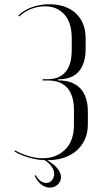

<svg xmlns="http://www.w3.org/2000/svg" viewBox="-20 -726 448 879"><path d="M196.6 7.5Q236.9 7.5 270.9 -3.5Q304.9 -14.5 329.5 -35.6Q354.1 -56.6 368.2 -87.2Q382.2 -117.9 382.2 -156.5V-215.6Q382.2 -249.2 374 -275Q365.8 -300.8 350.6 -318.1Q335.5 -335.4 313.5 -345.4Q291.5 -355.4 265 -357.1L245.4 -358.5V-362.5L265 -363.9Q289.5 -365.6 309.3 -375.1Q329.1 -384.5 343.1 -401.6Q357 -418.8 364.6 -444.5Q372.1 -470.2 372.1 -503.9V-549.6Q372.1 -587.6 360.2 -616.8Q348.2 -645.9 326.3 -665.9Q304.4 -685.9 273.8 -696.2Q243.2 -706.5 206.6 -706.5Q162.9 -706.5 125.4 -692.9Q88 -679.4 63.9 -654.6L68.5 -650.6Q90 -672 121.4 -684.6Q152.8 -697.1 186.4 -697.1Q241 -697.1 274.7 -659.9Q308.4 -622.8 308.4 -550V-498.5Q308.4 -428.4 279.4 -395.9Q250.4 -363.5 200.6 -363.5H175V-357.5H200.6Q228 -357.5 249.9 -349.5Q271.8 -341.5 286.9 -325Q302.1 -308.5 310.3 -283.2Q318.5 -258 318.5 -222.5V-154.2Q318.5 -80.6 278 -41.1Q237.5 -1.5 175.8 -1.5Q146.2 -1.5 114.5 -10.5Q82.8 -19.5 49.2 -37.2L46.2 -32.2Q80.9 -12.8 119 -2.6Q157.1 7.5 196.6 7.5ZM143.8 75.8 138.8 78.8Q150.8 104.6 168.9 118.8Q187 132.9 208.2 132.9Q229.5 132.9 244.4 119.1Q259.2 105.2 259.2 84.8Q259.2 73.8 253.9 62.6Q248.6 51.4 238.8 40.5Q229 29.6 214.6 19.4Q200.1 9.2 182.1 0.1H172.8Q200.6 15.6 214.4 33.8Q228.2 52 228.2 69.9Q228.2 78.8 225.2 86.4Q222.1 94.1 217.4 99.6Q212.6 105.1 206.2 108.4Q199.8 111.6 192 111.6Q179.1 111.6 165.9 102.6Q152.8 93.6 143.8 75.8Z"/></svg>

Font: Moniqa Black
Style: Regular
Weight: 900
Designer: Rajesh Rajput
Foundry: Rajesh Rajput
Version: Version 1.000